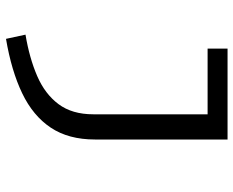

<svg xmlns="http://www.w3.org/2000/svg" viewBox="-89 -477 778 640"><g transform="rotate(90 300.0 -157.0)"><path d="M445 -526.5V-84.5Q445 3.5 405.5 62.8Q366 122 291 158Q216 194 109.5 212L95.5 147Q173.5 134 233.5 108Q293.5 82 327.2 36.8Q361 -8.5 361 -79V-460H142V-526.5Z"/></g></svg>

Font: Fast_Mono
Style: Regular
Weight: 400
Monospace: yes
Designer: Carrois Corporate, Edenspiekermann AG, Nikita Prokopov
Foundry: Carrois Corporate, Edenspiekermann AG, Nikita Prokopov
Version: Version 5.002